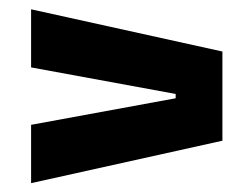

<svg xmlns="http://www.w3.org/2000/svg" viewBox="-20 -520 554 423"><path d="M367 -313 48.5 -371.5V-499.5L470 -406.5V-210L48.5 -116.5V-245L367 -303.5Z"/></svg>

Font: Anek Gurmukhi Medium
Style: Bold
Weight: 700
Version: Version 1.003